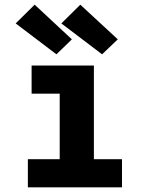

<svg xmlns="http://www.w3.org/2000/svg" viewBox="-20 -800 640 820"><path d="M99 0V-120H235V-400H115V-520H381V-120H501V0ZM416 -568 242 -700 323 -780 483 -632ZM221 -568 47 -700 128 -780 287 -632Z"/></svg>

Font: Iosevka Heavy Extended
Style: Regular
Weight: 900
Width: 7
Monospace: yes
Designer: Belleve Invis
Foundry: Belleve Invis
Version: Version 32.5.0; ttfautohint (v1.8.4)